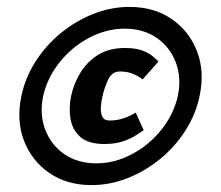

<svg xmlns="http://www.w3.org/2000/svg" viewBox="-20 -528 640 556"><path d="M245 8Q174 8 123 -27Q72 -62 49.5 -120.5Q27 -179 42 -250Q53 -303 83 -350Q113 -397 156.5 -432.5Q200 -468 251 -488Q302 -508 355 -508Q426 -508 477 -473Q528 -438 550.5 -379.5Q573 -321 558 -250Q547 -197 517 -150Q487 -103 443.5 -67.5Q400 -32 349 -12Q298 8 245 8ZM259 -55Q312 -55 362 -81.5Q412 -108 447.5 -152.5Q483 -197 495 -250Q506 -303 489 -347.5Q472 -392 433.5 -418.5Q395 -445 341 -445Q288 -445 238 -418.5Q188 -392 152.5 -347.5Q117 -303 105 -250Q94 -197 111 -152.5Q128 -108 166.5 -81.5Q205 -55 259 -55ZM282 -111Q235 -111 212 -132Q189 -153 184 -185Q179 -217 186 -250Q193 -284 212 -316Q231 -348 263 -368.5Q295 -389 342 -389Q374 -389 394 -381Q414 -373 424 -363.5Q434 -354 439 -350L393 -298Q382 -307 365.5 -314Q349 -321 327 -321Q304 -321 293 -297Q282 -273 277 -250Q273 -234 272 -217.5Q271 -201 276.5 -190Q282 -179 297 -179Q320 -179 339.5 -186Q359 -193 373 -202L396 -151Q390 -147 375 -137Q360 -127 337 -119Q314 -111 282 -111Z"/></svg>

Font: Epunda Sans
Style: Bold Italic
Weight: 700
Italic angle: -12.0243°
Designer: Simon Atzbach
Foundry: typofactur
Version: Version 2.204; ttfautohint (v1.8.4.7-5d5b)